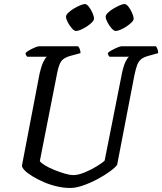

<svg xmlns="http://www.w3.org/2000/svg" viewBox="-20 -934 806 954"><path d="M329 0Q296 0 262 -8Q228 -16 197 -29.5Q166 -43 141.5 -58Q117 -73 103 -87Q89 -101 89 -111L177 -570Q185 -605 195.5 -626.5Q206 -648 213 -652H115Q113 -654 110 -659Q107 -664 107 -671Q114 -678 127.5 -685.5Q141 -693 154.5 -698.5Q168 -704 174 -704H368Q372 -700 376 -691Q380 -682 380 -670L332 -657Q301 -649 287 -633Q273 -617 264 -571L178 -134Q183 -125 202.5 -113Q222 -101 249 -90Q276 -79 301.5 -71.5Q327 -64 344 -64Q368 -64 400 -77Q432 -90 460.5 -107.5Q489 -125 500 -136L586 -570Q594 -608 604 -628Q614 -648 621 -652H524Q522 -654 519 -659Q516 -664 516 -671Q523 -678 537 -685.5Q551 -693 564.5 -698.5Q578 -704 583 -704H755Q758 -700 762 -691Q766 -682 766 -670L716 -656Q694 -650 681.5 -640Q669 -630 662 -612Q655 -594 648 -561L562 -115Q553 -102 526.5 -82.5Q500 -63 464.5 -44Q429 -25 393 -12.5Q357 0 329 0ZM555 -780Q546 -780 534.5 -793Q523 -806 514 -823Q505 -840 505 -851Q505 -860 516.5 -871Q528 -882 544 -891.5Q560 -901 575 -907.5Q590 -914 598 -914Q608 -914 618.5 -900.5Q629 -887 636.5 -869.5Q644 -852 644 -841Q644 -833 633.5 -822.5Q623 -812 608.5 -802.5Q594 -793 579 -786.5Q564 -780 555 -780ZM358 -780Q349 -780 337.5 -793Q326 -806 317 -823Q308 -840 308 -851Q308 -860 319.5 -871Q331 -882 347 -891.5Q363 -901 378.5 -907.5Q394 -914 402 -914Q411 -914 421.5 -900.5Q432 -887 439.5 -870Q447 -853 447 -841Q447 -833 436.5 -822.5Q426 -812 411.5 -802.5Q397 -793 382 -786.5Q367 -780 358 -780Z"/></svg>

Font: Texturina Medium 12pt Medium
Style: Italic
Weight: 500
Italic angle: -11°
Version: Version 1.002